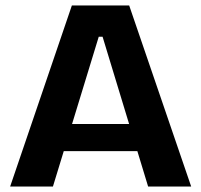

<svg xmlns="http://www.w3.org/2000/svg" viewBox="-20 -680 734 700"><path d="M17 0 242 -660H451L677 0H520L354 -546H340L173 0ZM143 -129V-228H571V-129Z"/></svg>

Font: Bricolage Grotesque 48pt Condensed ExtraBold
Style: Bold
Weight: 700
Version: Version 1.000;gftools[0.9.30]